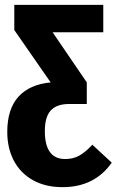

<svg xmlns="http://www.w3.org/2000/svg" viewBox="-20 -551 481 792"><path d="M441 120Q370 221 238 221Q167 221 115.5 192Q64 163 37 111.5Q10 60 10 -7Q10 -101 56 -152Q102 -203 189 -211L39 -427V-531H406V-418H197L338 -211V-122H265Q214 -122 189.5 -95.5Q165 -69 165 -10Q165 105 249 105Q281 105 306 91.5Q331 78 361 46Z"/></svg>

Font: Fira Sans Extra Condensed
Style: Bold
Weight: 700
Width: 1
Designer: Carrois Corporate & Edenspiekermann AG
Foundry: Carrois Corporate GbR & Edenspiekermann AG
Version: Version 4.203